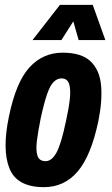

<svg xmlns="http://www.w3.org/2000/svg" viewBox="-20 -761 460 791"><path d="M161 10Q50 10 19 -67Q-12 -144 17 -282Q46 -423 101.5 -483.5Q157 -544 238 -544Q316 -544 353.5 -508Q391 -472 396.5 -408Q402 -344 385 -261Q355 -119 300 -54.5Q245 10 161 10ZM168 -97Q193 -97 212.5 -132Q232 -167 252 -263Q263 -312 267.5 -351.5Q272 -391 265 -414.5Q258 -438 233 -438Q216 -438 201.5 -424Q187 -410 174.5 -374.5Q162 -339 148 -275Q137 -221 132 -181Q127 -141 134.5 -119Q142 -97 168 -97ZM114 -596 227 -741H362L414 -596H304L282 -673L233 -596Z"/></svg>

Font: Mona Sans Condensed
Style: Bold Italic
Weight: 700
Width: 3
Italic angle: -11.7°
Designer: Deni Anggara
Foundry: GitHub
Version: Version 1.001; ttfautohint (v1.8.4.7-5d5b);gftools[0.9.31]